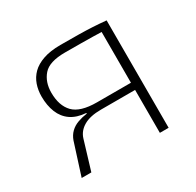

<svg xmlns="http://www.w3.org/2000/svg" viewBox="-113 -612 756 740"><g transform="rotate(-30 265.0 -242.5)"><path d="M237 -485Q286 -485 319 -484.5Q352 -484 379.5 -482.5Q407 -481 439 -478L427 -447Q414 -449 362 -450Q310 -451 238 -451Q168 -451 141.5 -420.5Q115 -390 115 -343Q115 -285 145 -254Q175 -223 249 -223H428L430 -191Q423 -191 398 -191Q373 -191 334.5 -191Q296 -191 248 -191Q200 -191 171.5 -174.5Q143 -158 134 -129L95 0H52L97 -141Q104 -161 118 -174.5Q132 -188 151.5 -195Q171 -202 193 -205V-208Q152 -211 126 -229Q100 -247 87.5 -278Q75 -309 75 -349Q75 -377 83.5 -401.5Q92 -426 110.5 -444.5Q129 -463 160.5 -474Q192 -485 237 -485ZM439 -478V0H400V-478Z"/></g></svg>

Font: Exo 2 ExtraLight
Style: Regular
Weight: 250
Designer: Natanael Gama
Foundry: Natanael Gama
Version: Version 2.010